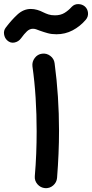

<svg xmlns="http://www.w3.org/2000/svg" viewBox="-80 -882 459 956"><path d="M-44.9 -681.6Q-57.1 -693.4 -59.8 -711.7Q-62.5 -730 -51.3 -744.6Q-23.4 -781.7 6.8 -809.6Q37.1 -837.4 73.2 -837.4Q89.4 -837.4 105.5 -832.8Q121.6 -828.1 135.3 -820.8Q147.9 -814.5 161.4 -810.1Q174.8 -805.7 193.8 -805.7Q221.2 -805.7 241 -817.6Q260.7 -829.6 277.3 -848.1Q290.5 -861.8 309.8 -861.6Q329.1 -861.3 342.8 -849.6Q356.4 -837.4 358.2 -818.1Q359.9 -798.8 347.2 -783.7Q318.8 -750.5 281.7 -731Q244.6 -711.4 201.2 -711.4Q177.2 -711.4 158.2 -716.6Q139.2 -721.7 117.7 -729.5Q106.9 -733.9 99.4 -736.3Q91.8 -738.8 84 -738.8Q67.9 -738.8 54.4 -726.3Q41 -713.9 24.4 -690.9Q12.2 -674.3 -8.1 -670.2Q-28.3 -666 -44.9 -681.6ZM81.5 -552.2Q79.1 -574.7 93 -593.3Q106.9 -611.8 129.4 -614.7Q151.9 -617.7 170.4 -603.8Q189 -589.8 191.9 -566.9Q213.9 -402.8 213.9 -230.5Q213.9 -174.3 211.4 -116.2Q209 -58.1 204.1 3.9Q202.1 26.4 184.6 41.5Q167 56.6 144 54.7Q121.6 52.7 106.4 35.2Q91.3 17.6 93.3 -4.9Q98.1 -60.5 100.3 -116.5Q102.5 -172.4 102.5 -228.5Q102.5 -313 97.4 -394.3Q92.3 -475.6 81.5 -552.2Z"/></svg>

Font: Mikhak-DS2-FD SemiBold
Style: Regular
Weight: 600
Designer: Amin Abedi
Version: Version 3.2